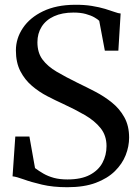

<svg xmlns="http://www.w3.org/2000/svg" viewBox="-20 -772 586 803"><path d="M261.5 11Q201.5 11 155.8 0.2Q110 -10.5 79.2 -21.8Q48.5 -33 32.5 -34.5L44 -201H103L126.5 -69Q142.5 -57 161.5 -46Q180.5 -35 205 -28.2Q229.5 -21.5 262 -21.5Q319.5 -21.5 355.5 -40.5Q391.5 -59.5 408.5 -91.2Q425.5 -123 425.5 -161Q425.5 -205 400.8 -236Q376 -267 334.5 -291Q293 -315 243 -338Q212 -352 177.8 -369.8Q143.5 -387.5 113.8 -412.8Q84 -438 65.2 -474.2Q46.5 -510.5 46.5 -561Q46.5 -611.5 75.8 -655Q105 -698.5 160.2 -725Q215.5 -751.5 292 -752Q332.5 -752.5 364.2 -747.2Q396 -742 419.8 -734.8Q443.5 -727.5 459.5 -721.8Q475.5 -716 484.5 -715.5L475 -560H418.5L395 -685Q388.5 -691.5 374.5 -699.5Q360.5 -707.5 338.8 -713.5Q317 -719.5 287.5 -719.5Q240 -719.5 206 -704Q172 -688.5 154.2 -660.2Q136.5 -632 136.5 -595.5Q136.5 -551.5 158 -522.8Q179.5 -494 217.5 -471.8Q255.5 -449.5 305.5 -425Q341 -408 378.5 -388.5Q416 -369 448.2 -343Q480.5 -317 500.2 -281.2Q520 -245.5 520 -196.5Q520 -160 505.8 -123.5Q491.5 -87 460.8 -56.5Q430 -26 381 -7.5Q332 11 261.5 11Z"/></svg>

Font: Merriweather 120pt
Style: Regular
Weight: 400
Version: Version 2.100